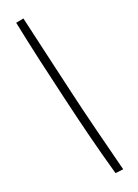

<svg xmlns="http://www.w3.org/2000/svg" viewBox="-97 -846 738 1028"><g transform="rotate(-10 271.5 -332.5)"><path d="M446 118 490 105C445 7 331 -247 290 -345C224 -502 164 -639 104 -783L62 -767C118 -625 182 -473 248 -320C313 -168 379 -20 446 118Z"/></g></svg>

Font: Noto Nastaliq Urdu
Style: Regular
Weight: 400
Designer: Monotype Design Team (Patrick Giasson: type design, Kamal Mansour: OpenType code, Glenda Bellarosa). Updated by Simon Co
Foundry: Monotype Imaging Inc., Simon Cozens
Version: Version 3.009